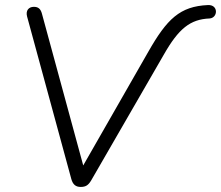

<svg xmlns="http://www.w3.org/2000/svg" viewBox="-20 -733 874 759"><path d="M299 6C319 6 329 -1 340 -19L627 -516C686 -620 732 -657 809 -660C842 -663 844 -715 802 -713C691 -708 640 -658 566 -528L309 -79L146 -678C141 -698 131 -706 114 -706C93 -706 81 -691 87 -668L262 -25C268 -4 279 6 299 6Z"/></svg>

Font: SN Pro Light
Style: Italic
Weight: 300
Italic angle: -8.99998°
Designer: Tobias Whetton
Foundry: Supernotes
Version: Version 1.001;Glyphs 3.2 (3249)